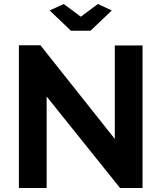

<svg xmlns="http://www.w3.org/2000/svg" viewBox="-20 -935 803 955"><path d="M227 -883 297 -915 382 -852 467 -915 536 -883 430 -782H333ZM577 0 212 -455V0H74V-710H181L551 -244V-709H689V0Z"/></svg>

Font: Raleway
Style: Bold
Weight: 700
Designer: Matt McInerney, Pablo Impallari, Rodrigo Fuenzalida
Foundry: Matt McInerney, Pablo Impallari, Rodrigo Fuenzalida
Version: Version 3.000